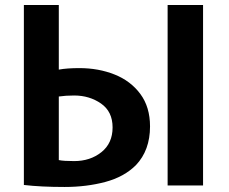

<svg xmlns="http://www.w3.org/2000/svg" viewBox="-20 -710 913 764"><path d="M214 -433Q246 -439 296 -439Q372 -439 436 -413.5Q500 -388 538.5 -336Q577 -284 577 -207Q577 -112 521 -53Q474 -6 399 14Q324 34 237 34Q143 34 75 26V-690H214ZM647 -690H788V28H647ZM214 -73Q233 -69 275 -69Q339 -69 383.5 -104.5Q428 -140 428 -203Q428 -266 382 -298Q336 -330 275 -330Q242 -330 214 -326Z"/></svg>

Font: LINE Seed Sans KR Bold
Style: Regular
Weight: 700
Designer: LINE BX Design & Sandoll Inc & Dalton Maag Ltd
Foundry: Sandoll Inc.
Version: Version 1.000